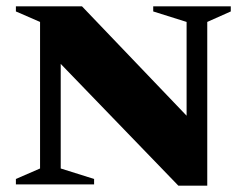

<svg xmlns="http://www.w3.org/2000/svg" viewBox="-20 -580 776 604"><path d="M30 0V-17L106 -50V-511L30 -544V-560H238L567 -216V-511L462 -544V-560H706V-544L632 -511V4H541L171 -379V-50L276 -17V0Z"/></svg>

Font: Spectral SC ExtraBold
Style: Regular
Weight: 800
Designer: Jean-Baptiste Levee
Foundry: Production Type
Version: Version 2.001